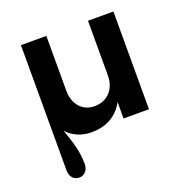

<svg xmlns="http://www.w3.org/2000/svg" viewBox="-125 -614 890 923"><g transform="rotate(-20 320.0 -152.5)"><path d="M80 141C80 213 173 212 173 141C173 74 154 20 132 -43C163 -9 206 10 258 10C334 10 391 -24 423 -84V0H553V-500H423V-220C423 -150 379 -103 313 -103C251 -103 210 -150 210 -220V-500H80V-263Z"/></g></svg>

Font: Goli SemiBold
Style: Regular
Weight: 600
Designer: jaikishan Patel
Foundry: MagicType
Version: Version 1.000;Glyphs 3.2 (3242)